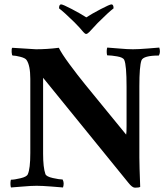

<svg xmlns="http://www.w3.org/2000/svg" viewBox="-20 -869 782 894"><path d="M381.8 -788.1Q407.2 -804.7 449.2 -826.7Q491.2 -848.6 499 -848.6Q508.8 -848.6 508.8 -830.1Q485.4 -812.5 434.6 -761.7Q430.7 -757.8 395.5 -719.7Q386.7 -710.9 380.9 -710.9Q376 -710.9 368.2 -719.7Q350.6 -741.2 326.2 -765.6Q278.3 -812.5 254.9 -830.1Q254.9 -848.6 264.6 -848.6Q272.5 -848.6 314.5 -826.7Q356.4 -804.7 381.8 -788.1ZM147.5 -639.6Q199.2 -639.6 253.9 -646.5Q266.6 -620.1 303.7 -569.8Q340.8 -519.5 377.4 -474.6Q414.1 -429.7 475.1 -355Q536.1 -280.3 567.4 -242.2Q569.3 -249 569.3 -282.2V-464.8Q569.3 -566.4 558.6 -589.8Q553.7 -601.6 525.9 -606.4Q498 -611.3 479.5 -611.3Q478.5 -611.3 477.5 -618.7Q476.6 -626 477.1 -634.8Q477.5 -643.6 479.5 -647.5Q497.1 -646.5 535.2 -643.1Q573.2 -639.6 598.6 -639.6Q623 -639.6 667 -643.1Q710.9 -646.5 721.7 -647.5Q728.5 -626 719.7 -610.4Q647.5 -610.4 638.7 -587.9Q628.9 -560.5 628.9 -467.8V-135.7Q628.9 -100.6 632.8 1Q628.9 4.9 608.4 4.9Q595.7 4.9 578.1 -17.6L180.7 -506.8V-153.3Q180.7 -88.9 191.4 -58.6Q195.3 -46.9 226.1 -40Q256.8 -33.2 271.5 -33.2Q280.3 -17.6 273.4 3.9Q262.7 2.9 219.2 -0.5Q175.8 -3.9 150.4 -3.9Q125 -3.9 86.9 -0.5Q48.8 2.9 31.2 3.9Q29.3 0 28.8 -8.8Q28.3 -17.6 29.3 -24.9Q30.3 -32.2 31.2 -32.2Q46.9 -32.2 75.7 -39.1Q104.5 -45.9 109.4 -57.6Q121.1 -83 121.1 -156.2V-502Q121.1 -564.5 103.5 -589.8Q97.7 -598.6 74.7 -604.5Q51.8 -610.4 39.1 -610.4Q35.2 -610.4 34.2 -626.5Q33.2 -642.6 37.1 -646.5Q142.6 -639.6 147.5 -639.6Z"/></svg>

Font: Crimson
Style: Bold
Weight: 700
Version: Version 0.8 ; ttfautohint (v1.00) -l 8 -r 50 -G 200 -x 14 -D